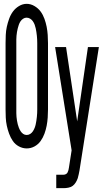

<svg xmlns="http://www.w3.org/2000/svg" viewBox="-20 -765 540 1000"><path d="M119 8Q98 8 78.5 -2.5Q59 -13 47 -30.5Q35 -48 27.5 -68.5Q20 -89 15.5 -110Q11 -131 10 -152.5Q9 -174 9 -195V-540Q9 -561 10 -583Q11 -605 15.5 -625.5Q20 -646 27.5 -667Q35 -688 47.5 -705Q60 -722 79 -733.5Q98 -745 119 -745Q140 -745 159.5 -733.5Q179 -722 191.5 -705Q204 -688 211.5 -667Q219 -646 223 -625.5Q227 -605 228.5 -583Q230 -561 230 -540V-195Q230 -174 228.5 -152.5Q227 -131 223 -110Q219 -89 211.5 -68.5Q204 -48 191.5 -30.5Q179 -13 160 -2.5Q141 8 119 8ZM119 -62Q129 -62 137.5 -67.5Q146 -73 151.5 -81.5Q157 -90 160.5 -99Q164 -108 166 -117.5Q168 -127 169.5 -136.5Q171 -146 172 -156Q173 -166 173.5 -175.5Q174 -185 174 -195V-540Q174 -550 173.5 -559.5Q173 -569 172 -579Q171 -589 169.5 -598.5Q168 -608 166 -617.5Q164 -627 160.5 -636.5Q157 -646 151 -654.5Q145 -663 136.5 -668Q128 -673 118 -673Q109 -673 100.5 -667.5Q92 -662 86.5 -653.5Q81 -645 78 -636Q75 -627 72.5 -617.5Q70 -608 68.5 -598.5Q67 -589 66 -579Q65 -569 65 -559.5Q65 -550 65 -540V-195Q65 -185 65 -175.5Q65 -166 66 -156Q67 -146 68.5 -136.5Q70 -127 72.5 -117.5Q75 -108 78.5 -99Q82 -90 87.5 -81.5Q93 -73 101 -67.5Q109 -62 119 -62ZM273 215V145H311Q317 145 323 142Q329 139 332 133Q335 127 336.5 121Q338 115 339 108Q339 108 339 108Q339 108 339 108L353 18L267 -520H324L382 -133L438 -520H495L394 123Q392 133 390 143Q388 153 385 163Q381 175 374 186Q367 197 358 203.5Q349 210 336 212.5Q323 215 311 215Z"/></svg>

Font: Zed Mono
Style: Regular
Weight: 400
Monospace: yes
Designer: Belleve Invis
Foundry: Belleve Invis
Version: Version 1.0.0; ttfautohint (v1.8.4)